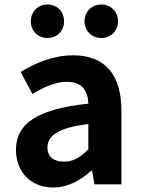

<svg xmlns="http://www.w3.org/2000/svg" viewBox="-20 -820 631 854"><path d="M216 14C281 14 337 -17 385 -60H390L400 0H520V-327C520 -489 447 -574 305 -574C217 -574 137 -540 72 -500L124 -402C176 -433 226 -456 278 -456C347 -456 371 -414 373 -359C148 -335 51 -272 51 -153C51 -57 116 14 216 14ZM265 -101C222 -101 191 -120 191 -164C191 -215 236 -252 373 -268V-156C338 -121 307 -101 265 -101ZM191 -651C235 -651 265 -684 265 -725C265 -767 235 -800 191 -800C148 -800 117 -767 117 -725C117 -684 148 -651 191 -651ZM430 -651C474 -651 505 -684 505 -725C505 -767 474 -800 430 -800C387 -800 356 -767 356 -725C356 -684 387 -651 430 -651Z"/></svg>

Font: Noto Sans Mono CJK SC
Style: Bold
Weight: 700
Designer: Ryoko NISHIZUKA 西塚涼子 (kana, bopomofo & ideographs); Paul D. Hunt (Latin, Greek & Cyrillic); Sandoll Communications 산돌커뮤니
Foundry: Adobe
Version: Version 2.004;hotconv 1.0.118;makeotfexe 2.5.65603